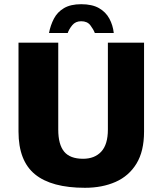

<svg xmlns="http://www.w3.org/2000/svg" viewBox="-20 -870 773 913"><path d="M384 23Q225 23 146.5 -41Q68 -105 68 -244V-667H257V-254Q257 -183 285 -149Q313 -115 375 -115Q430 -115 461.5 -149Q493 -183 493 -254V-667H665V-244Q665 -151 629 -92Q593 -33 529.5 -5Q466 23 384 23ZM366 -850Q316 -850 284.5 -831.5Q253 -813 236.5 -781.5Q220 -750 213 -713H302Q308 -731 323.5 -750Q339 -769 366 -769Q395 -769 409.5 -750Q424 -731 431 -713H521Q517 -750 500 -781.5Q483 -813 450.5 -831.5Q418 -850 366 -850Z"/></svg>

Font: Maven Pro ExtraBold
Style: Regular
Weight: 800
Designer: Joe Prince
Foundry: Joe Prince
Version: Version 2.100